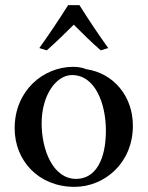

<svg xmlns="http://www.w3.org/2000/svg" viewBox="-20 -714 575 747"><path d="M401 -527C361 -583 325 -637 289 -694H245C209 -637 173 -583 133 -527L162 -518C199 -551 234 -585 267 -618C300 -585 335 -550 372 -518ZM265 -454C149 -454 37 -362 37 -215C37 -89 130 13 270 13C386 13 497 -79 497 -225C497 -339 423 -429 315 -445C301 -451 283 -454 265 -454ZM260 -422C352 -422 392 -308 392 -206C392 -93 352 -18 276 -18C186 -18 142 -131 142 -234C142 -346 200 -422 260 -422Z"/></svg>

Font: Sibila
Style: Regular
Weight: 400
Designer: Stefan Peev
Foundry: Context Ltd
Version: Version 1.000